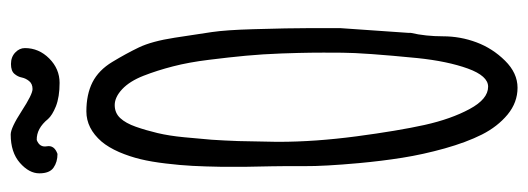

<svg xmlns="http://www.w3.org/2000/svg" viewBox="-332 -622 982 357"><g transform="rotate(-90 158.5 -444.0)"><path d="M14.2 0ZM247.1 -888.2Q247.1 -862.3 227.8 -843Q208.5 -823.7 182.4 -823.7Q156.2 -823.7 138.7 -830.6Q122.1 -837.4 115.2 -845.2Q97.7 -866.7 76.2 -866.2Q62 -860.8 64.5 -847.2Q66.9 -833.5 50.3 -827.6Q35.2 -827.6 24.7 -835Q14.2 -842.3 14.2 -861.3Q14.2 -880.4 33.7 -897.5Q53.2 -914.6 86.4 -914.6Q98.6 -914.6 129.9 -894.3Q161.1 -874 170.9 -874Q180.7 -874 185.8 -880.4Q190.9 -886.7 192.4 -894Q193.8 -901.4 199.2 -907.7Q204.6 -914.1 217.5 -914.1Q230.5 -914.1 238.8 -906.2Q247.1 -898.4 247.1 -888.2ZM284.2 -301.8 275.4 -175.3V-170.9Q269 -143.1 269 -110.8Q269 -78.6 257.8 -48.6Q246.6 -18.6 223.6 4.6Q200.7 27.8 173.3 27.8Q146 27.8 123.5 9.3Q101.1 -9.3 86.4 -38.3Q71.8 -67.4 60.5 -107.7Q49.3 -147.9 43.2 -186.3Q37.1 -224.6 33.2 -267.1Q27.3 -332 27.6 -367.9Q27.8 -403.8 27.3 -429.4Q26.9 -455.1 26.4 -475.6Q26.4 -485.8 26.4 -498.3Q26.4 -510.7 26.4 -524.9Q26.9 -553.7 28.1 -576.7Q29.3 -599.6 32.5 -626.2Q35.6 -652.8 40.5 -673.1Q45.4 -693.4 53.7 -712.9Q62.5 -732.9 73.2 -745.6Q97.7 -773.9 129.4 -773.9Q161.1 -773.9 183.6 -762.5Q206.1 -751 221.4 -725.6Q236.8 -700.2 248.3 -676.3Q259.8 -652.3 266.4 -609.6Q272.9 -566.9 276.9 -540.5Q280.8 -513.7 282.2 -463.9Q284.2 -397 284.2 -359.4ZM76.7 -541Q75.2 -518.6 74.2 -491.2Q73.2 -445.8 72.8 -420.4V-416Q72.8 -349.1 83 -271.7Q93.3 -194.3 104.2 -145Q115.2 -95.7 133.8 -61.3Q152.3 -26.9 175.3 -26.9Q195.3 -26.9 209 -64.5Q222.7 -102.5 228.5 -158.2Q238.3 -257.8 238.5 -298.1Q238.8 -338.4 238.5 -356.9Q238.3 -375.5 237.1 -410.9Q235.8 -446.3 232.9 -477.3Q230 -508.3 225.3 -545.9Q220.7 -583.5 213.1 -612.8Q205.6 -642.1 195.6 -667.7Q185.5 -693.4 170.7 -707.3Q155.8 -721.2 141.1 -721.2Q126.5 -721.2 116.9 -710.9Q107.4 -700.7 100.8 -681.9Q94.2 -663.1 89.1 -641.6Q84 -620.1 81.3 -592Q78.6 -564 76.7 -541Z"/></g></svg>

Font: Amatic
Style: Bold
Weight: 700
Width: 3
Version: Version 2.000; ttfautohint (v0.92-dirty) -l 8 -r 50 -G 50 -x